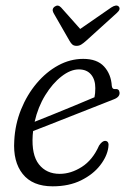

<svg xmlns="http://www.w3.org/2000/svg" viewBox="-20 -664 462 693"><path d="M371 -132Q366.5 -99.5 341.2 -67Q316 -34.5 272.5 -13Q229 8.5 170 8.5Q97.5 8.5 62 -36Q26.5 -80.5 31.5 -156.5Q34.5 -215.5 56 -268.8Q77.5 -322 112.2 -363.2Q147 -404.5 190.2 -428Q233.5 -451.5 280.5 -451.5Q330.5 -451.5 355.8 -423.8Q381 -396 383.5 -354Q385 -341.5 395 -342.5Q410 -344.5 411.5 -330Q413 -313.5 389.5 -305Q359 -293 319 -277.2Q279 -261.5 237.2 -245Q195.5 -228.5 159 -214.2Q122.5 -200 99.5 -191Q98.5 -183.5 98 -175.5Q93.5 -105 120.5 -70.8Q147.5 -36.5 195.5 -36.5Q236 -36.5 275.2 -61.5Q314.5 -86.5 337.5 -138.5Q349 -156 360 -155.5Q375 -154.5 371 -132ZM264.5 -413.5Q234.5 -413.5 202 -388.2Q169.5 -363 143.2 -320.2Q117 -277.5 105 -224.5Q132 -235 170 -250.5Q208 -266 248.2 -282.5Q288.5 -299 321 -313Q324 -326 324 -346Q324 -377 308.5 -395.2Q293 -413.5 264.5 -413.5ZM290.5 -516.5Q281 -508 273.2 -503.2Q265.5 -498.5 256.5 -498.5Q247 -498.5 241.5 -503Q236 -507.5 231 -516.5L173 -617.5Q165.5 -632 178 -640.5Q189.5 -648.5 200.5 -637L269.5 -559.5L381.5 -637Q400 -649 408.5 -640.5Q417 -631 402 -617.5Z"/></svg>

Font: Fraunces 72pt SuperSoft Light
Style: Italic
Weight: 300
Italic angle: -16°
Version: Version 1.000;[b76b70a41]